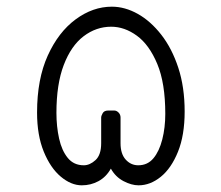

<svg xmlns="http://www.w3.org/2000/svg" viewBox="-20 -549 663 575"><path d="M225 6Q193 6 162 -20Q131 -46 111 -95Q91 -144 91 -212Q91 -312 123 -382.5Q155 -453 206.5 -491Q258 -529 315 -529Q354 -529 392.5 -507.5Q431 -486 463 -445Q495 -404 514 -346Q533 -288 533 -215Q533 -144 513 -94.5Q493 -45 461.5 -19.5Q430 6 395 6Q374 6 350 -6.5Q326 -19 312 -44Q298 -19 275 -6.5Q252 6 225 6ZM231 -54Q249 -54 266 -69.5Q283 -85 283 -120V-197Q283 -202 287.5 -210Q292 -218 304 -218H322Q329 -218 335 -212Q341 -206 341 -197V-120Q341 -88 356.5 -71Q372 -54 394 -54Q422 -54 439.5 -75Q457 -96 466 -131.5Q475 -167 475 -208Q475 -300 451 -357.5Q427 -415 390 -442Q353 -469 313 -469Q268 -469 230.5 -440.5Q193 -412 171 -354.5Q149 -297 149 -211Q149 -170 157 -134Q165 -98 183 -76Q201 -54 231 -54Z"/></svg>

Font: Rubik Light
Style: Regular
Weight: 300
Designer: Hubert and Fischer
Foundry: Hubert and Fischer
Version: Version 2.300;gftools[0.9.30]